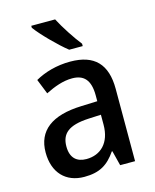

<svg xmlns="http://www.w3.org/2000/svg" viewBox="-116 -845 752 933"><g transform="rotate(-15 260.0 -378.0)"><path d="M252 -766H132V-756C159 -718 235 -641 280 -606H348V-618C319 -654 275 -721 252 -766ZM269 -549C201 -549 139 -531 92 -504L122 -429C166 -451 211 -468 257 -468C315 -468 347 -437 347 -358V-329L266 -326C116 -321 40 -262 40 -153C40 -51 99 10 192 10C270 10 312 -17 352 -75H355L374 0H449V-364C449 -488 391 -549 269 -549ZM284 -258 347 -261V-211C347 -119 295 -71 224 -71C176 -71 145 -97 145 -155C145 -219 182 -253 284 -258Z"/></g></svg>

Font: Noto Sans Myanmar UI SemiCondensed Medium
Style: Regular
Weight: 500
Width: 4
Designer: Monotype Design Team
Foundry: Monotype Imaging Inc.
Version: Version 2.103